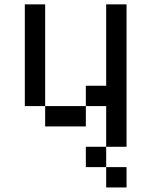

<svg xmlns="http://www.w3.org/2000/svg" viewBox="-20 -565 676 858"><path d="M90.9 -545.5V-90.9H181.8V-545.5ZM181.8 -90.9V0H363.6V-90.9ZM454.5 -545.5V-181.8H363.6V-90.9H454.5V90.9H545.5V-545.5ZM363.6 90.9V181.8H454.5V90.9ZM454.5 181.8V272.7H545.5V181.8Z"/></svg>

Font: Departure Mono
Style: Regular
Weight: 400
Monospace: yes
Designer: Helena Zhang
Version: Version 1.500;Glyphs 3.3.1 (3343)